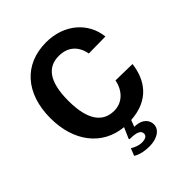

<svg xmlns="http://www.w3.org/2000/svg" viewBox="-257 -879 1237 1237"><g transform="rotate(-45 362.0 -260.0)"><path d="M378 -110C275 -110 214 -189 214 -365C214 -542 275 -613 375 -613C460 -613 509 -563 523 -487L676 -489C661 -629 544 -733 379 -733C178 -733 53 -592 53 -367C53 -156 166 -8 348 9L317 80C313 88 317 89 325 89C387 90 410 104 410 130C410 150 391 161 360 161C331 161 304 149 283 136L263 186C296 206 336 213 378 213C442 213 497 183 497 132C497 96 471 55 396 54L413 9C586 -2 658 -111 674 -240L522 -243C507 -167 455 -110 378 -110Z"/></g></svg>

Font: United Sans
Style: Bold
Weight: 700
Designer: Pablo Impallari, Rodrigo Fuenzalida (Modified by Dan O. Williams)
Version: Version 1.000;PS 001.000;hotconv 1.0.88;makeotf.lib2.5.64775